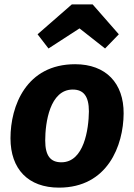

<svg xmlns="http://www.w3.org/2000/svg" viewBox="-20 -842 614 879"><path d="M202 -620 344 -712 461 -620 524 -685 404 -822H309L152 -685ZM250 17C473 17 545 -176 546 -322C547 -461 465 -548 324 -548C100 -548 28 -357 28 -209C28 -68 109 17 250 17ZM261 -99C211 -99 187 -129 187 -199C187 -280 208 -432 313 -432C362 -432 387 -402 387 -332C386 -251 365 -99 261 -99Z"/></svg>

Font: Fira Sans
Style: Bold Italic
Weight: 700
Italic angle: -8°
Designer: bBox Type GmbH & Carrois Corporate GbR & Edenspiekermann AG
Foundry: bBox Type GmbH & Carrois Corporate GbR & Edenspiekermann AG
Version: Version 4.301;PS 004.301;hotconv 1.0.88;makeotf.lib2.5.64775